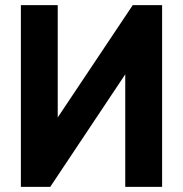

<svg xmlns="http://www.w3.org/2000/svg" viewBox="-20 -725 710 745"><path d="M61 0V-705H204V-214H167L495 -705H609V0H466V-492H503L175 0Z"/></svg>

Font: Nunito Sans 12pt ExtraLight
Style: Weight 830 Width 84 Optical size 12.0 YTLC 445
Weight: 830
Width: 4
Designer: Vernon Adams
Foundry: Vernon Adams
Version: Version 3.101;gftools[0.9.27]